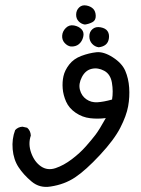

<svg xmlns="http://www.w3.org/2000/svg" viewBox="-20 -384 540 735"><path d="M174 330Q132 337 101 311Q70 285 51 256Q32 227 28.5 187.5Q25 148 38 114Q49 102 66 101L84 105Q97 116 98 135Q87 167 99.5 201.5Q112 236 137 253Q162 270 193 259.5Q224 249 255 225.5Q286 202 308.5 176.5Q331 151 345.5 132Q360 113 385 68Q355 72 325 68.5Q295 65 269.5 47.5Q244 30 233 5Q222 -20 220 -45Q218 -70 223 -92.5Q228 -115 245 -137Q262 -159 291.5 -170Q321 -181 349 -184Q377 -187 412 -164.5Q447 -142 459.5 -113Q472 -84 474.5 -48.5Q477 -13 470.5 23Q464 59 440.5 105Q417 151 362.5 209.5Q308 268 267.5 295Q227 322 174 330ZM409 -3Q414 -34 408.5 -67Q403 -100 379 -113Q355 -126 331 -120.5Q307 -115 293.5 -89Q280 -63 286 -40Q292 -17 310.5 -4Q329 9 353 7.5Q377 6 409 -3ZM358 -203Q343 -205 332.5 -216.5Q322 -228 322 -245Q322 -262 334 -272.5Q346 -283 365 -279.5Q384 -276 391.5 -265Q399 -254 397 -238Q395 -222 385 -213.5Q375 -205 358 -203ZM251 -206Q238 -208 227.5 -219.5Q217 -231 218 -247.5Q219 -264 232 -277Q245 -290 263.5 -286.5Q282 -283 292.5 -271.5Q303 -260 298.5 -242.5Q294 -225 282 -215Q270 -205 251 -206ZM305 -290Q291 -292 281 -302.5Q271 -313 271.5 -329Q272 -345 283 -355.5Q294 -366 310.5 -363Q327 -360 336.5 -350.5Q346 -341 346.5 -323.5Q347 -306 333.5 -299Q320 -292 305 -290Z"/></svg>

Font: NaniFont Regular
Style: Regular
Weight: 400
Designer: Nanigashitei
Version: Version 1.036